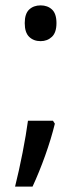

<svg xmlns="http://www.w3.org/2000/svg" viewBox="-20 -615 302 714"><path d="M131 -462Q105 -462 88.5 -478Q72 -494 72 -529Q72 -564 88.5 -579.5Q105 -595 131 -595Q157 -595 173.5 -579.5Q190 -564 190 -529Q190 -494 173 -478Q156 -462 131 -462ZM177 -166 184 -155Q170 -98 148 -36.5Q126 25 101 79H36Q51 19 64 -47.5Q77 -114 84 -166Z"/></svg>

Font: Noto Sans Tamil UI SemiCondensed
Style: Regular
Weight: 400
Width: 4
Designer: Jelle Bosma - Monotype Design Team
Foundry: Monotype Imaging Inc.
Version: Version 2.004; ttfautohint (v1.8.4.7-5d5b)